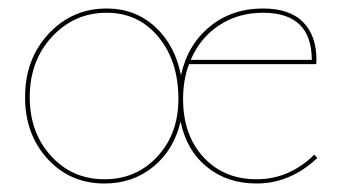

<svg xmlns="http://www.w3.org/2000/svg" viewBox="-20 -429 815 452"><path d="M720 -65 727 -57Q663 3 584 3Q515 3 467 -36Q419 -75 405 -143Q390 -77 341.5 -37Q293 3 226 3Q145 3 92 -55Q39 -113 39 -200Q39 -290 94.5 -349.5Q150 -409 231 -409Q298 -409 345 -366Q392 -323 406 -252Q422 -324 474 -366.5Q526 -409 599 -409Q662 -409 693.5 -377Q725 -345 725 -288Q725 -281 724 -278H425Q411 -241 411 -196Q411 -111 459 -59Q507 -7 584 -7Q661 -7 720 -65ZM226 -7Q301 -7 350.5 -60.5Q400 -114 400 -196Q400 -285 353 -342Q306 -399 231 -399Q155 -399 102.5 -342.5Q50 -286 50 -200Q50 -117 100 -62Q150 -7 226 -7ZM599 -399Q541 -399 496 -369.5Q451 -340 429 -288H714Q714 -399 599 -399Z"/></svg>

Font: EauTest Hairline
Style: Regular
Weight: 250
Designer: Christian Thalmann (Catharsis Fonts)
Version: Version 0.001;PS 000.001;hotconv 1.0.88;makeotf.lib2.5.64775